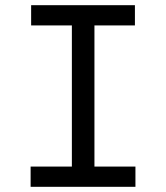

<svg xmlns="http://www.w3.org/2000/svg" viewBox="-20 -720 640 740"><path d="M98 0H502V-78H344V-622H500V-700H100V-622H257V-78H98Z"/></svg>

Font: CommitMonoNiceRocks
Style: Regular
Weight: 400
Monospace: yes
Designer: Eigil Nikolajsen
Foundry: Eigil Nikolajsen
Version: Version 1.143